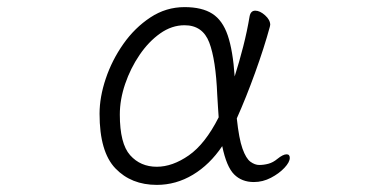

<svg xmlns="http://www.w3.org/2000/svg" viewBox="-20 -504 1040 540"><path d="M605 -93Q570 -41 522.5 -12.5Q475 16 421 16Q349 16 304.5 -30.5Q260 -77 260 -184Q260 -231 277.5 -283Q295 -335 327 -380.5Q359 -426 403 -455Q447 -484 499 -484Q548 -484 577 -465.5Q606 -447 620.5 -404.5Q635 -362 640 -289Q653 -330 664 -373Q675 -416 682 -458Q685 -474 698 -474Q711 -474 725.5 -461Q740 -448 740 -434Q740 -433 739.5 -432Q739 -431 739 -429Q723 -370 697.5 -299.5Q672 -229 646 -171Q652 -114 662 -86Q672 -58 684.5 -49Q697 -40 709 -40Q722 -40 735 -43.5Q748 -47 760 -57Q776 -70 786 -70Q795 -70 795 -60Q795 -48 780 -32Q765 -16 742 -4Q719 8 694 8Q660 8 638.5 -13.5Q617 -35 605 -93ZM595 -174Q594 -188 593 -204Q592 -220 591 -237Q587 -336 568.5 -384.5Q550 -433 499 -433Q463 -433 430.5 -410Q398 -387 372.5 -349.5Q347 -312 332 -268Q317 -224 317 -182Q317 -100 346 -67.5Q375 -35 421 -35Q465 -35 511 -67Q557 -99 595 -174Z"/></svg>

Font: Moon Stars Kai T Light
Style: Regular
Weight: 300
Designer: GuiWonder
Version: Version 1.101